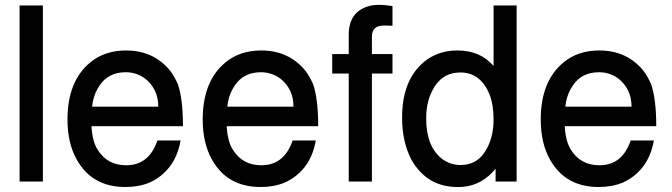

<svg xmlns="http://www.w3.org/2000/svg" viewBox="-20 -746 2762 789"><path d="M156.2 -723.6V0H60.5V-723.6Z M356 -227.5Q357.4 -197.3 364 -171.9Q370.6 -146.5 381.8 -129.9Q421.4 -66.9 498.5 -66.9Q592.3 -66.9 627 -168.9H722.2Q710.9 -105 677.7 -61.5Q644.5 -18.1 594.2 4.4Q549.8 22.5 495.6 22.5Q359.4 22.5 296.4 -88.4Q257.3 -156.7 257.3 -254.9Q257.3 -412.6 351.1 -489.7Q410.6 -538.6 497.6 -538.6Q555.2 -538.6 600.3 -517.6Q645.5 -496.6 678.7 -456.1Q688.5 -443.4 696.5 -429Q704.6 -414.6 710.9 -399.9Q720.7 -372.6 726.3 -328.6Q731.9 -284.7 731.9 -227.5ZM629.9 -300.8Q629.9 -302.2 630.1 -304Q630.4 -305.7 630.4 -306.6V-307.6H636.7ZM630.4 -307.6Q630.4 -344.2 616.7 -373Q603 -401.9 576.7 -422.9Q540.5 -449.2 496.6 -449.2Q417.5 -449.2 380.4 -380.4Q362.8 -349.6 358.4 -307.6Z M911.6 -227.5Q913.1 -197.3 919.7 -171.9Q926.3 -146.5 937.5 -129.9Q977.1 -66.9 1054.2 -66.9Q1147.9 -66.9 1182.6 -168.9H1277.8Q1266.6 -105 1233.4 -61.5Q1200.2 -18.1 1149.9 4.4Q1105.5 22.5 1051.3 22.5Q915 22.5 852.1 -88.4Q813 -156.7 813 -254.9Q813 -412.6 906.7 -489.7Q966.3 -538.6 1053.2 -538.6Q1110.8 -538.6 1156 -517.6Q1201.2 -496.6 1234.4 -456.1Q1244.1 -443.4 1252.2 -429Q1260.3 -414.6 1266.6 -399.9Q1276.4 -372.6 1282 -328.6Q1287.6 -284.7 1287.6 -227.5ZM1185.5 -300.8Q1185.5 -302.2 1185.8 -304Q1186 -305.7 1186 -306.6V-307.6H1192.4ZM1186 -307.6Q1186 -344.2 1172.4 -373Q1158.7 -401.9 1132.3 -422.9Q1096.2 -449.2 1052.2 -449.2Q973.1 -449.2 936 -380.4Q918.5 -349.6 914.1 -307.6Z M1592.8 -523.9V-443.8H1508.3V0H1413.1V-443.8H1345.2V-523.9H1413.1V-603Q1413.1 -694.3 1490.2 -719.2Q1501.5 -723.1 1513.9 -724.6Q1526.4 -726.1 1540 -726.1L1560.5 -725.1L1592.8 -721.2V-640.1L1561.5 -641.1H1557.6Q1508.8 -641.1 1508.3 -596.7V-523.9Z M2103 -723.6V0H2016.6V-52.7Q1961.9 14.2 1884.3 21.5Q1878.9 22 1873.3 22.2Q1867.7 22.5 1861.3 22.5Q1796.4 22.5 1748.8 -6.3Q1701.2 -35.2 1670.4 -90.3Q1651.9 -125.5 1642.1 -168.9Q1632.3 -212.4 1632.3 -263.2Q1632.3 -415.5 1721.7 -491.2Q1779.3 -538.6 1858.4 -538.6Q1954.6 -538.6 2008.3 -474.6V-723.6ZM1872.1 -448.2Q1793.5 -448.2 1755.9 -372.6Q1746.6 -354.5 1740.7 -333.7Q1734.9 -313 1732.4 -288.1V-288.6Q1731.9 -281.2 1731.7 -273.7Q1731.4 -266.1 1731.4 -257.8Q1731.4 -144 1796.9 -92.8Q1813.5 -80.6 1832.5 -74.2Q1851.6 -67.9 1873 -67.9Q1948.2 -67.9 1984.4 -142.6Q2008.3 -191.4 2008.3 -255.9Q2008.3 -316.9 1990.7 -360.1Q1973.1 -403.3 1940.9 -427.7Q1910.6 -448.2 1872.1 -448.2Z M2300.8 -227.5Q2302.2 -197.3 2308.8 -171.9Q2315.4 -146.5 2326.7 -129.9Q2366.2 -66.9 2443.4 -66.9Q2537.1 -66.9 2571.8 -168.9H2667Q2655.8 -105 2622.6 -61.5Q2589.4 -18.1 2539.1 4.4Q2494.6 22.5 2440.4 22.5Q2304.2 22.5 2241.2 -88.4Q2202.1 -156.7 2202.1 -254.9Q2202.1 -412.6 2295.9 -489.7Q2355.5 -538.6 2442.4 -538.6Q2500 -538.6 2545.2 -517.6Q2590.3 -496.6 2623.5 -456.1Q2633.3 -443.4 2641.4 -429Q2649.4 -414.6 2655.8 -399.9Q2665.5 -372.6 2671.1 -328.6Q2676.8 -284.7 2676.8 -227.5ZM2574.7 -300.8Q2574.7 -302.2 2575 -304Q2575.2 -305.7 2575.2 -306.6V-307.6H2581.5ZM2575.2 -307.6Q2575.2 -344.2 2561.5 -373Q2547.9 -401.9 2521.5 -422.9Q2485.4 -449.2 2441.4 -449.2Q2362.3 -449.2 2325.2 -380.4Q2307.6 -349.6 2303.2 -307.6Z"/></svg>

Font: SolaimanLipi
Style: Bold
Weight: 700
Designer: Solaiman Karim
Foundry: Al Mamun Sumon
Version: Version 2.000